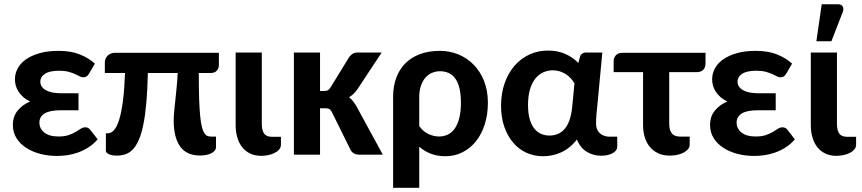

<svg xmlns="http://www.w3.org/2000/svg" viewBox="-20 -734 4092 911"><path d="M402.3 -384.3Q395.5 -373.5 389.4 -370.4Q383.3 -367.2 375 -367.2Q366.7 -367.2 357.7 -372.1Q348.6 -377 335.7 -382.8Q322.8 -388.7 304.4 -393.6Q286.1 -398.4 259.8 -398.4Q215.8 -398.4 193.6 -384Q171.4 -369.6 171.4 -346.2Q171.4 -321.3 197 -306.4Q222.7 -291.5 270 -291.5H352.5V-210.9H270Q215.8 -210.9 191.4 -195.6Q167 -180.2 167 -152.3Q167 -124 190.2 -105.2Q213.4 -86.4 257.8 -86.4Q287.1 -86.4 306.4 -93.3Q325.7 -100.1 339.1 -108.2Q352.5 -116.2 362.8 -123Q373 -129.9 384.8 -129.9Q398.9 -129.9 407.7 -118.7L443.4 -72.8Q422.9 -49.3 398.7 -34.2Q374.5 -19 349.1 -10Q323.7 -1 298.6 2.4Q273.4 5.9 251 5.9Q209 5.9 171.1 -3.9Q133.3 -13.7 104.2 -32.5Q75.2 -51.3 58.1 -78.6Q41 -106 41 -141.6Q41 -181.2 63.5 -209Q85.9 -236.8 123 -252.4Q103.5 -261.7 89.8 -273.9Q76.2 -286.1 67.4 -300Q58.6 -314 54.7 -328.6Q50.8 -343.3 50.8 -357.9Q50.8 -384.8 64 -409.4Q77.1 -434.1 103.3 -452.4Q129.4 -470.7 168 -481.7Q206.5 -492.7 257.8 -492.7Q316.9 -492.7 358.9 -475.8Q400.9 -459 430.2 -432.1Z M1018.6 -483.4V-425.8Q1018.6 -410.2 1008.8 -398.9Q999 -387.7 980.5 -387.7H923.3V-373Q923.3 -307.6 925 -261Q926.8 -214.4 929.9 -182.4Q933.1 -150.4 938 -131.3Q942.9 -112.3 949.5 -102.3Q956.1 -92.3 964.1 -89.1Q972.2 -85.9 982.4 -85.9H1004.9V-37.1Q1004.9 -26.9 998.8 -19.3Q992.7 -11.7 982.4 -6.6Q972.2 -1.5 958.3 1.2Q944.3 3.9 929.2 3.9Q865.2 3.9 834.7 -39.1Q804.2 -82 804.2 -160.6Q804.2 -182.1 806.4 -204.8Q808.6 -227.5 811.5 -254.6Q814.5 -281.7 817.6 -314.2Q820.8 -346.7 823.2 -387.7H681.6Q679.7 -306.6 674.3 -245.8Q668.9 -185.1 659.9 -141.6Q650.9 -98.1 638.4 -69.8Q626 -41.5 610.1 -24.9Q594.2 -8.3 575 -2Q555.7 4.4 532.7 4.4Q524.9 4.4 516.1 3.2Q507.3 2 499.8 -1Q492.2 -3.9 487.3 -8.3Q482.4 -12.7 482.4 -19V-101.6H492.2Q507.3 -101.6 521 -116.7Q534.7 -131.8 545.4 -166Q556.2 -200.2 563.2 -254.6Q570.3 -309.1 573.2 -387.7H477.5V-439.5Q477.5 -446.8 480.7 -454.6Q483.9 -462.4 489.7 -468.8Q495.6 -475.1 504.2 -479.2Q512.7 -483.4 523.9 -483.4Z M1098.1 -484.9H1222.2V-146Q1222.2 -116.2 1232.9 -100.6Q1243.7 -85 1269.5 -85H1313V-47.9Q1313 -34.7 1304.7 -24.9Q1296.4 -15.1 1283 -8.3Q1269.5 -1.5 1252.7 2Q1235.8 5.4 1219.2 5.4Q1189.5 5.4 1166.7 -5.6Q1144 -16.6 1128.9 -35.9Q1113.8 -55.2 1106 -81.8Q1098.1 -108.4 1098.1 -139.2Z M1374.5 0ZM1498.5 -484.9V-302.2H1517.6Q1529.3 -302.2 1535.6 -305.7Q1542 -309.1 1547.9 -318.4L1637.2 -463.9Q1644.5 -473.6 1654.1 -479.2Q1663.6 -484.9 1677.7 -484.9H1791L1673.3 -306.6Q1665 -295.9 1656 -287.6Q1647 -279.3 1636.2 -272.5Q1646 -265.1 1653.6 -255.6Q1661.1 -246.1 1668.5 -234.9L1796.4 0H1685.1Q1656.7 0 1644 -21.5L1554.7 -202.1Q1548.8 -213.4 1542.5 -216.8Q1536.1 -220.2 1523.4 -220.2H1498.5V0H1374.5V-484.9Z M1845.2 -273.9Q1845.2 -323.7 1859.9 -364Q1874.5 -404.3 1902.6 -432.9Q1930.7 -461.4 1972.2 -477.1Q2013.7 -492.7 2067.9 -492.7Q2113.8 -492.7 2155 -475.8Q2196.3 -459 2227.5 -427Q2258.8 -395 2276.9 -349.4Q2294.9 -303.7 2294.9 -246.1Q2294.9 -191.9 2280.5 -145.5Q2266.1 -99.1 2239.5 -65.2Q2212.9 -31.2 2175.5 -12Q2138.2 7.3 2092.3 7.3Q2055.7 7.3 2024.9 -4.4Q1994.1 -16.1 1969.2 -38.1V157.2H1845.2ZM1969.2 -135.7Q1988.3 -109.4 2013.4 -97.9Q2038.6 -86.4 2063 -86.4Q2086.4 -86.4 2105.7 -95.9Q2125 -105.5 2138.4 -125Q2151.9 -144.5 2159.4 -174.6Q2167 -204.6 2167 -246.1Q2167 -287.1 2159.9 -315.7Q2152.8 -344.2 2139.6 -362.1Q2126.5 -379.9 2108.2 -387.9Q2089.8 -396 2067.9 -396Q2047.4 -396 2029.3 -388.2Q2011.2 -380.4 1998 -365Q1984.9 -349.6 1977.1 -326.7Q1969.2 -303.7 1969.2 -273.9Z M2831.5 4.9Q2794.9 4.9 2764.2 -13.7Q2733.4 -32.2 2717.3 -72.3Q2700.7 -50.3 2681.2 -34.9Q2661.6 -19.5 2640.6 -10.3Q2619.6 -1 2598.4 3.2Q2577.1 7.3 2556.6 7.3Q2514.2 7.3 2477.8 -9.3Q2441.4 -25.9 2414.8 -57.1Q2388.2 -88.4 2372.8 -132.6Q2357.4 -176.8 2357.4 -232.4Q2357.4 -291 2374.5 -339.4Q2391.6 -387.7 2421.4 -422.1Q2451.2 -456.5 2491.9 -475.3Q2532.7 -494.1 2580.1 -494.1Q2626.5 -494.1 2662.8 -477.8Q2699.2 -461.4 2724.1 -435.1L2731.4 -462.9Q2734.4 -474.1 2742.4 -479.5Q2750.5 -484.9 2762.2 -484.9H2837.9L2814.5 -236.3Q2812 -213.9 2810.1 -191.7Q2808.1 -169.4 2808.1 -148.4Q2808.1 -132.3 2813.2 -120.4Q2818.4 -108.4 2827.1 -100.8Q2835.9 -93.3 2847.7 -89.4Q2859.4 -85.4 2872.6 -85.4H2908.7V-37.1Q2908.7 -28.8 2903.3 -21.2Q2897.9 -13.7 2887.9 -7.8Q2877.9 -2 2863.8 1.5Q2849.6 4.9 2831.5 4.9ZM2587.4 -90.8Q2607.9 -90.8 2626 -98.1Q2644 -105.5 2658.2 -121.3Q2672.4 -137.2 2681.6 -162.6Q2690.9 -188 2694.8 -224.1L2705.6 -338.4Q2698.7 -350.6 2688.7 -361.8Q2678.7 -373 2665.5 -381.6Q2652.3 -390.1 2636.5 -395.3Q2620.6 -400.4 2602.5 -400.4Q2580.1 -400.4 2558.8 -391.4Q2537.6 -382.3 2521.2 -362.5Q2504.9 -342.8 2495.1 -311.5Q2485.4 -280.3 2485.4 -235.8Q2485.4 -195.3 2493.7 -167.7Q2502 -140.1 2515.9 -123Q2529.8 -106 2548.3 -98.4Q2566.9 -90.8 2587.4 -90.8Z M2891.6 -443.8Q2891.6 -459.5 2901.9 -471.4Q2912.1 -483.4 2933.1 -483.4H3327.6V-434.6Q3327.6 -413.6 3316.7 -402.6Q3305.7 -391.6 3285.2 -391.6H3155.3V-147Q3155.3 -116.7 3167.5 -101.3Q3179.7 -85.9 3207.5 -85.9H3252.4V-48.8Q3252.4 -35.6 3244.1 -25.9Q3235.8 -16.1 3222.4 -9.3Q3209 -2.4 3192.1 1Q3175.3 4.4 3158.2 4.4Q3127 4.4 3103.3 -6.6Q3079.6 -17.6 3063.5 -36.9Q3047.4 -56.2 3039.3 -82.5Q3031.2 -108.9 3031.2 -140.1V-391.6H2891.6Z M3710.4 -384.3Q3703.6 -373.5 3697.5 -370.4Q3691.4 -367.2 3683.1 -367.2Q3674.8 -367.2 3665.8 -372.1Q3656.7 -377 3643.8 -382.8Q3630.9 -388.7 3612.5 -393.6Q3594.2 -398.4 3567.9 -398.4Q3523.9 -398.4 3501.7 -384Q3479.5 -369.6 3479.5 -346.2Q3479.5 -321.3 3505.1 -306.4Q3530.8 -291.5 3578.1 -291.5H3660.6V-210.9H3578.1Q3523.9 -210.9 3499.5 -195.6Q3475.1 -180.2 3475.1 -152.3Q3475.1 -124 3498.3 -105.2Q3521.5 -86.4 3565.9 -86.4Q3595.2 -86.4 3614.5 -93.3Q3633.8 -100.1 3647.2 -108.2Q3660.6 -116.2 3670.9 -123Q3681.2 -129.9 3692.9 -129.9Q3707 -129.9 3715.8 -118.7L3751.5 -72.8Q3731 -49.3 3706.8 -34.2Q3682.6 -19 3657.2 -10Q3631.8 -1 3606.7 2.4Q3581.5 5.9 3559.1 5.9Q3517.1 5.9 3479.2 -3.9Q3441.4 -13.7 3412.4 -32.5Q3383.3 -51.3 3366.2 -78.6Q3349.1 -106 3349.1 -141.6Q3349.1 -181.2 3371.6 -209Q3394 -236.8 3431.2 -252.4Q3411.6 -261.7 3397.9 -273.9Q3384.3 -286.1 3375.5 -300Q3366.7 -314 3362.8 -328.6Q3358.9 -343.3 3358.9 -357.9Q3358.9 -384.8 3372.1 -409.4Q3385.3 -434.1 3411.4 -452.4Q3437.5 -470.7 3476.1 -481.7Q3514.6 -492.7 3565.9 -492.7Q3625 -492.7 3667 -475.8Q3709 -459 3738.3 -432.1Z M3827.1 0ZM3827.1 -484.9H3951.2V-146Q3951.2 -116.2 3961.9 -100.6Q3972.7 -85 3998.5 -85H4042V-47.9Q4042 -34.7 4033.7 -24.9Q4025.4 -15.1 4012 -8.3Q3998.5 -1.5 3981.7 2Q3964.8 5.4 3948.2 5.4Q3918.5 5.4 3895.8 -5.6Q3873 -16.6 3857.9 -35.9Q3842.8 -55.2 3835 -81.8Q3827.1 -108.4 3827.1 -139.2ZM3853.5 -538.1 3878.9 -713.9H3955.1Q3972.2 -713.9 3978.5 -703.1Q3984.9 -692.4 3978 -675.3L3924.8 -538.1Z"/></svg>

Font: Carlito
Style: Bold
Weight: 700
Designer: Lukasz Dziedzic
Foundry: tyPoland Lukasz Dziedzic
Version: Version 1.104